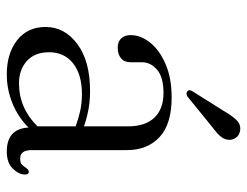

<svg xmlns="http://www.w3.org/2000/svg" viewBox="-101 -616 728 566"><g transform="rotate(90 263.0 -333.0)"><path d="M59.5 -103.5Q59.5 -159.5 109.8 -197Q160 -234.5 248.5 -234.5Q278 -234.5 304.2 -229.5Q330.5 -224.5 352.5 -216.5V-346Q352.5 -397.5 326.8 -424.2Q301 -451 254 -451Q207.5 -451 185.5 -432Q163.5 -413 163.5 -387.5V-353.5Q163.5 -335.5 151.8 -325.8Q140 -316 120.5 -316Q103 -316 93.2 -326.2Q83.5 -336.5 83.5 -354Q83.5 -384 105.8 -411.8Q128 -439.5 169.2 -457.2Q210.5 -475 267.5 -475Q346 -475 384.2 -439.2Q422.5 -403.5 422.5 -343.5V-62.5Q422.5 -28.5 447 -28.5Q461 -28.5 466.2 -34.5Q471.5 -40.5 475.5 -46.5Q481 -54 486.5 -54Q494.5 -54 494.5 -42.5Q494.5 -24.5 477.2 -6.8Q460 11 427 11Q359.5 11 356 -53Q325 -22 284 -5.5Q243 11 199 11Q137.5 11 98.5 -19.5Q59.5 -50 59.5 -103.5ZM134 -114Q134 -71 160 -48Q186 -25 225.5 -25Q298.5 -25 352.5 -79.5V-192Q331 -200 307.8 -205.2Q284.5 -210.5 257.5 -210.5Q199.5 -210.5 166.8 -184.5Q134 -158.5 134 -114ZM308.5 -631Q321.5 -653.5 334 -666.2Q346.5 -679 364 -677Q378.5 -675 386 -664.5Q393.5 -654 392 -641.5Q390.5 -628 380 -616.8Q369.5 -605.5 353 -593.5L264.5 -521.5Q254.5 -516 249 -521.5Q245 -524.5 246 -528.8Q247 -533 249.5 -537Z"/></g></svg>

Font: Fraunces 9pt Light
Style: Regular
Weight: 300
Version: Version 1.000;[0bf87f6ff]